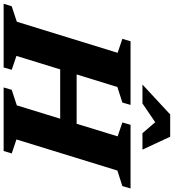

<svg xmlns="http://www.w3.org/2000/svg" viewBox="2 -986 956 1056"><g transform="rotate(90 480.0 -458.0)"><path d="M235 -311 259.5 -401.5H731L706.5 -311ZM242.5 -627 165.5 -653 179 -698H529L516 -653L430.5 -625.5L259.5 -70.5L336 -44.5L323 0H-27.5L-13.5 -44.5L71.5 -72.5ZM702 -627 625.5 -653 638.5 -698H988.5L975.5 -653L890 -625.5L719 -70.5L796 -44.5L782.5 0H433L446 -44.5L531.5 -72.5ZM417 -763.5 581.5 -916H704L775 -763.5H684.5L612.5 -847.5H644.5L521 -763.5Z"/></g></svg>

Font: Newsreader 9pt
Style: Bold Italic
Weight: 700
Italic angle: -17°
Designer: Hugues Gentile
Foundry: Production Type
Version: Version 1.003